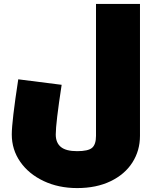

<svg xmlns="http://www.w3.org/2000/svg" viewBox="-20 -710 793 978"><path d="M40 -25Q40 -91 73 -306L294 -278Q264 -82 264 -25Q264 17 290 38.5Q316 60 373 60Q429 60 449 43Q469 26 469 -18V-690H693V-18Q693 57 654.5 117.5Q616 178 543.5 213Q471 248 373 248Q278 248 202 212Q126 176 83 114Q40 52 40 -25Z"/></svg>

Font: Cairo Black
Style: Regular
Weight: 900
Designer: Mohamed Gaber, Accademia di Belle Arti di Urbino and others
Foundry: Kief Type Foundry, Accademia di Belle Arti di Urbino and others
Version: Version 3.011